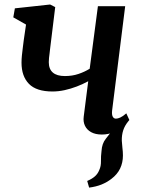

<svg xmlns="http://www.w3.org/2000/svg" viewBox="-20 -587 634 852"><path d="M375.5 245.5 367 216Q389 206.5 401.5 195.2Q414 184 420.5 167.5Q428.5 150.5 428 128.5Q427.5 106.5 430.5 83Q432.5 50 449.2 29.2Q466 8.5 478.5 -8.5L549.5 -49Q533.5 -29.5 526.8 -8.8Q520 12 520.5 37.5Q521 51 523.2 68.8Q525.5 86.5 525.5 103Q525.5 134.5 513 160.8Q500.5 187 474 207Q454.5 222 430.5 231.8Q406.5 241.5 375.5 245.5ZM225 -555.5 202.5 -372Q201.5 -361 200 -350.2Q198.5 -339.5 197.5 -329.8Q196.5 -320 196.5 -311Q196.5 -280.5 214.5 -265Q232.5 -249.5 268 -249.5Q300.5 -249.5 328 -258.8Q355.5 -268 378 -282L414.5 -559.5H535.5L477.5 -96.5Q475.5 -78.5 480.2 -69.5Q485 -60.5 494.5 -60.5Q502.5 -60.5 513.8 -65.5Q525 -70.5 540.5 -84L554 -54.5Q547 -44 529.5 -28.5Q512 -13 486.8 -1.5Q461.5 10 432 10Q403.5 10 384.5 -0.5Q365.5 -11 357 -29Q348.5 -47 351.5 -69.5L371.5 -226.5Q347.5 -213.5 320.8 -203.2Q294 -193 266.8 -187Q239.5 -181 213 -181Q141.5 -181 108.5 -214.8Q75.5 -248.5 75.5 -309Q75.5 -324 77.2 -341Q79 -358 81.2 -375.5Q83.5 -393 85.5 -409.5L95.5 -478L39 -510L46 -550L202.5 -567Z"/></svg>

Font: Merriweather SemiBold
Style: Italic
Weight: 600
Italic angle: -7.8°
Version: Version 2.101